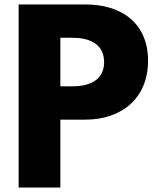

<svg xmlns="http://www.w3.org/2000/svg" viewBox="-20 -845 751 865"><path d="M252 -456V-675H305C379 -675 449 -650 449 -565C449 -481 379 -456 305 -456ZM64 -825V0H252V-306H365C526 -306 647 -401 647 -571C647 -742 526 -825 365 -825Z"/></svg>

Font: Sztylet
Style: Bd
Weight: 700
Foundry: Cannot Into Space Fonts, PlusOne Fonts
Version: Version 0.12